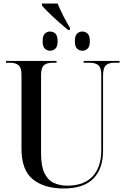

<svg xmlns="http://www.w3.org/2000/svg" viewBox="-20 -1060 713 1090"><path d="M366 -890Q342 -910 312.5 -936Q283 -962 257.5 -987Q232 -1012 218 -1029V-1040H307Q320 -1008 339 -970.5Q358 -933 377 -902V-890ZM264 -772Q247 -772 234.5 -784Q222 -796 222 -826Q222 -857 234.5 -869Q247 -881 264 -881Q282 -881 294.5 -869Q307 -857 307 -826Q307 -796 294.5 -784Q282 -772 264 -772ZM447 -772Q430 -772 417.5 -784Q405 -796 405 -826Q405 -857 417.5 -869Q430 -881 447 -881Q465 -881 477.5 -869Q490 -857 490 -826Q490 -796 477.5 -784Q465 -772 447 -772ZM342 10Q231 10 166.5 -42Q102 -94 102 -216V-636Q102 -676 85 -690Q68 -704 35 -704H14V-714H301V-704H279Q246 -704 229.5 -689.5Q213 -675 213 -633V-190Q213 -119 231.5 -79Q250 -39 284 -22.5Q318 -6 363 -6Q457 -6 506 -59Q555 -112 555 -206V-636Q555 -676 538 -690Q521 -704 488 -704H455V-714H659V-704H629Q597 -704 581 -689Q565 -674 565 -632V-206Q565 -101 509.5 -45.5Q454 10 342 10Z"/></svg>

Font: Noto Serif Display SemiCondensed Medium
Style: Regular
Weight: 500
Width: 4
Designer: Monotype Design Team
Foundry: Monotype Imaging Inc.
Version: Version 2.009